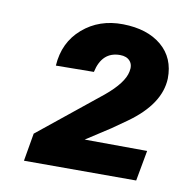

<svg xmlns="http://www.w3.org/2000/svg" viewBox="-54 -769 478 496"><g transform="rotate(10 184.5 -521.0)"><path d="M334 -325.7H39.6L52.2 -398.9L215.8 -530.8Q262.2 -569.3 268.1 -599.6Q272 -617.2 263.2 -627.4Q254.4 -637.7 236.8 -637.7Q189.5 -637.7 177.7 -583L78.1 -582Q82 -643.6 125.2 -680.9Q168.5 -718.3 231 -717.3Q294.9 -716.3 332.3 -684.8Q369.6 -653.3 368.7 -599.1Q366.2 -531.7 286.1 -474.6L248 -447.8L184.6 -406.7L348.6 -405.8Z"/></g></svg>

Font: RobotoDraft
Style: Bold Italic
Weight: 700
Italic angle: -12°
Version: Version 2.001150; 2014